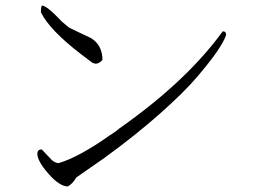

<svg xmlns="http://www.w3.org/2000/svg" viewBox="-20 -702 960 699"><path d="M353 -484Q341 -470 328 -470Q327 -470 317 -473L276 -504Q161 -592 129 -657Q129 -679 133 -682Q144 -680 160 -667Q176 -654 190.5 -638.5Q205 -623 208 -621L232 -601L312 -563Q353 -537 353 -484ZM226 -23Q195 -25 155.5 -70.5Q116 -116 116 -142Q116 -158 132 -158L169 -119Q181 -109 193 -108Q268 -130 382 -211Q373 -205 373 -205Q374 -205 391.5 -217Q409 -229 414 -234Q658 -405 791 -588Q804 -588 803 -574Q795 -551 770.5 -515Q746 -479 698 -422.5Q650 -366 562 -288Q474 -210 360 -127L258 -56Q243 -31 226 -23Z"/></svg>

Font: cwTeXMing
Style: Medium
Weight: 500
Version: Version 1.17